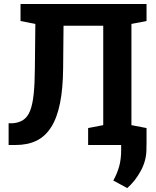

<svg xmlns="http://www.w3.org/2000/svg" viewBox="-20 -731 785 968"><path d="M23.4 0V-109.4H42.5Q75.7 -111.8 97.4 -126.5Q119.1 -141.1 131.6 -172.1Q144 -203.1 149.7 -255.6Q155.3 -308.1 155.8 -387.2L158.2 -610.4L83.5 -625V-710.9H718.8V-625L642.6 -610.4V-100.1L718.8 -85.4V0H424.3V-85.4L500.5 -100.1V-601.1H300.3L298.3 -387.2Q297.4 -283.7 282.5 -210.2Q267.6 -136.7 238 -90.1Q208.5 -43.5 164.1 -21.7Q119.6 0 58.6 0ZM621.6 217.3 551.3 179.2Q570.3 145 580.6 108.6Q590.8 72.3 590.8 27.3V-79.1H718.8L718.3 20.5Q718.3 77.6 690.2 129.6Q662.1 181.6 621.6 217.3Z"/></svg>

Font: Robotiche
Style: Bold
Weight: 700
Designer: Google
Version: Version 2.001